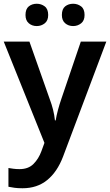

<svg xmlns="http://www.w3.org/2000/svg" viewBox="-20 -764 587 1024"><path d="M0 -542H137L245 -236Q256 -207 263 -179Q270 -151 273 -122H277Q281 -147 289 -177Q297 -207 307 -236L411 -542H547L316 72Q285 153 231.5 196.5Q178 240 100 240Q75 240 57 237.5Q39 235 25 232V132Q36 134 51.5 136Q67 138 84 138Q131 138 158.5 110.5Q186 83 201 42L217 -2ZM116 -684Q116 -716 133.5 -730Q151 -744 176 -744Q200 -744 218.5 -730Q237 -716 237 -684Q237 -654 218.5 -639.5Q200 -625 176 -625Q151 -625 133.5 -640Q116 -655 116 -684ZM310 -684Q310 -716 327.5 -730Q345 -744 370 -744Q394 -744 412.5 -730Q431 -716 431 -684Q431 -654 412.5 -639.5Q394 -625 370 -625Q345 -625 327.5 -640Q310 -655 310 -684Z"/></svg>

Font: Noto Sans Hanifi Rohingya SemiBold
Style: Regular
Weight: 600
Version: Version 2.101